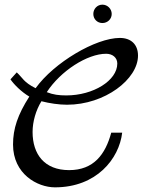

<svg xmlns="http://www.w3.org/2000/svg" viewBox="-20 -795 638 825"><path d="M495 -632C391 -632 212 -526 133 -416C81 -442 78 -460 52 -484L25 -454C40 -432 72 -400 106 -380C56 -302 36 -242 36 -174C36 -47 141 10 216 10C395 10 492 -113 505 -225H458C433 -132 383 -64 277 -64C171 -64 120 -132 120 -228C120 -272 134 -321 158 -360C193 -351 233 -345 268 -345C431 -345 573 -455 573 -556C573 -603 544 -632 495 -632ZM265 -385C233 -385 209 -388 181 -399C240 -490 355 -564 436 -564C464 -564 484 -547 484 -522C484 -449 381 -385 265 -385ZM381 -735C381 -713 398 -696 420 -696C442 -696 460 -713 460 -735C460 -757 442 -775 420 -775C398 -775 381 -757 381 -735Z"/></svg>

Font: Marck Script
Style: Regular
Weight: 400
Designer: Denis Masharov, Marck Fogel
Foundry: Denis Masharov
Version: Version 1.002